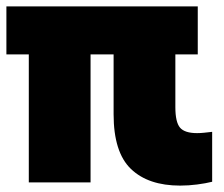

<svg xmlns="http://www.w3.org/2000/svg" viewBox="-20 -570 699 600"><path d="M70 0V-400H0V-550H598V-400H528V-235Q528 -188.5 542.5 -171.2Q557 -154 596 -154Q606.5 -154 617.8 -155.2Q629 -156.5 643 -158V-2Q623 3 596.2 6.5Q569.5 10 543 10Q443.5 10 389.2 -42Q335 -94 335 -213V-400H263V0Z"/></svg>

Font: Encode Sans Cnd Black
Style: Regular
Weight: 900
Width: 3
Designer: Multiple Designers
Foundry: Impallari Type
Version: Version 3.002; ttfautohint (v1.8.3) -l 8 -r 50 -G 200 -x 14 